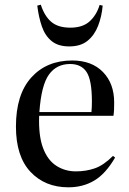

<svg xmlns="http://www.w3.org/2000/svg" viewBox="-20 -785 549 819"><path d="M272 14Q172 14 110 -52Q48 -118 48 -245Q48 -382 113.5 -454.5Q179 -527 288 -527Q371 -527 419 -478Q467 -429 467 -348Q467 -332 466.5 -318.5Q466 -305 464 -291H147Q144 -206 163.5 -154Q183 -102 220 -78Q257 -54 304 -54Q347 -54 384.5 -67Q422 -80 462 -120L471 -113Q431 -44 382.5 -15Q334 14 272 14ZM148 -307H370Q371 -316 371.5 -327.5Q372 -339 372 -352Q372 -443 349.5 -477.5Q327 -512 279 -512Q221 -512 188.5 -466.5Q156 -421 148 -307ZM275 -587Q228 -587 200 -610Q172 -633 158.5 -672.5Q145 -712 139 -761L154 -765Q170 -716 199 -691.5Q228 -667 280 -667Q333 -667 362.5 -694Q392 -721 405 -764L418 -761Q414 -715 398.5 -675Q383 -635 353.5 -611Q324 -587 275 -587Z"/></svg>

Font: Display Regular
Style: Regular
Weight: 400
Designer: Latin by Veronika Burian and Jose Scaglione. Greek by Irene Vlachou. Cyrillic by Vera Evstafieva.
Foundry: TypeTogether
Version: Version 3.002